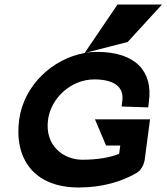

<svg xmlns="http://www.w3.org/2000/svg" viewBox="-20 -820 738 851"><path d="M401 -291 450 -175H513L508 -138C467 -122 412 -112 345 -112C264 -112 177 -172 193 -290C206 -385 294 -468 398 -468C485 -468 531 -435 522 -372L519 -348L637 -344L640 -370C658 -501 584 -590 410 -590C393 -590 376 -589 359 -586L546 -634L698 -800H501L355 -585C214 -560 86 -443 65 -290C42 -118 129 11 329 11C435 11 520 -16 583 -52C618 -71 622 -116 622 -116V-117L645 -291Z"/></svg>

Font: Charger
Style: HemiRT
Weight: 900
Designer: Jasper
Foundry: Cannot Into Space Fonts
Version: Version 0.99